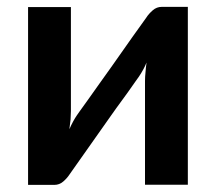

<svg xmlns="http://www.w3.org/2000/svg" viewBox="-20 -533 623 554"><path d="M446.8 -513.2H522V0H398.4V-299.3Q398.4 -311.5 399.9 -325.2Q400.9 -338.9 402.8 -352.5Q395 -333 380.9 -312Q380.4 -311.5 371.1 -298.3Q351.6 -271 348.1 -265.6Q344.2 -260.3 315.4 -220.7Q310.5 -213.9 298.1 -196.3Q285.6 -178.7 278.8 -168.9Q204.6 -63.5 180.7 -29.8Q173.8 -19 162.6 -9.3Q151.4 0.5 136.7 0.5H61V-512.7H184.6V-212.9Q184.6 -205.6 183.6 -188Q181.6 -169.4 180.2 -160.2Q190.4 -183.6 202.1 -200.7L203.1 -202.1Q204.1 -203.6 206.5 -207Q209 -210.4 211.4 -213.9Q212.4 -215.3 220.9 -227.1Q229.5 -238.8 234.9 -246.6Q238.8 -252.4 267.1 -292Q273.9 -301.3 286.1 -318.6Q298.3 -335.9 303.7 -343.3Q372.1 -440.9 402.3 -482.4Q408.7 -492.7 420.9 -503.4Q432.1 -513.2 446.8 -513.2Z"/></svg>

Font: Lato-SemiBold
Style: Bold
Weight: 500
Designer: Lukasz Dziedzic with Adam Twardoch and Botio Nikoltchev
Foundry: tyPoland Lukasz Dziedzic
Version: ""